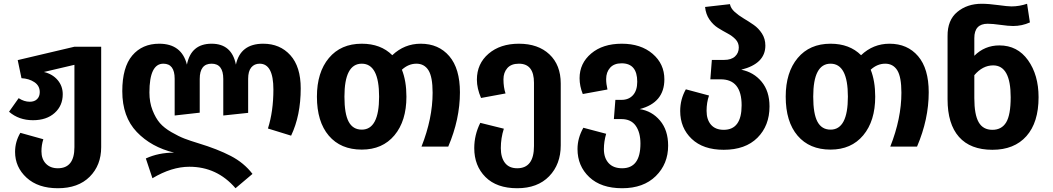

<svg xmlns="http://www.w3.org/2000/svg" viewBox="-20 -778 5589 1019"><path d="M375 -530H517V3Q517 99 456 160Q395 221 287 221Q182 221 121 165Q60 109 60 28Q60 -26 88 -73L210 -39Q200 -9 200 25Q200 66 223.5 90.5Q247 115 287 115Q375 115 375 3V-434L213 -396Q259 -385 286 -353Q313 -321 313 -278Q313 -217 270 -178.5Q227 -140 155 -140Q80 -140 28 -185L79 -257Q108 -238 138 -238Q163 -238 177 -252Q191 -266 191 -289Q191 -323 162.5 -342Q134 -361 94 -363L74 -459Z M1377 -546Q1466 -546 1521 -485Q1576 -424 1576 -309Q1576 -165 1525 -58L1402 -96Q1431 -187 1431 -303Q1431 -440 1358 -440Q1330 -440 1313.5 -420Q1297 -400 1297 -360V-179L1165 -165V-359Q1165 -440 1103 -440Q1040 -440 1040 -359V-180L907 -165V-360Q907 -440 847 -440Q773 -440 773 -287Q773 -235 789.5 -193Q806 -151 828.5 -125Q851 -99 890 -76.5Q929 -54 959 -42.5Q989 -31 1035 -17Q1134 13 1204.5 49.5Q1275 86 1320 145L1230 221Q1132 107 985 107Q891 107 789 168L754 63Q821 32 904 32Q783 3 706 -77.5Q629 -158 629 -294Q629 -421 682 -483.5Q735 -546 825 -546Q944 -546 972 -435Q994 -546 1103 -546Q1210 -546 1232 -435Q1256 -546 1377 -546Z M2213 -546Q2308 -546 2364.5 -480Q2421 -414 2421 -288Q2421 -145 2359 0H2217Q2276 -149 2276 -286Q2276 -370 2254 -405Q2232 -440 2190 -440Q2148 -440 2113 -408Q2137 -348 2137 -265Q2137 -136 2073.5 -60Q2010 16 1900 16Q1788 16 1725 -58Q1662 -132 1662 -265Q1662 -394 1725.5 -470Q1789 -546 1900 -546Q2001 -546 2062 -485Q2126 -546 2213 -546ZM1900 -90Q1992 -90 1992 -265Q1992 -440 1900 -440Q1808 -440 1808 -265Q1808 -174 1830.5 -132Q1853 -90 1900 -90Z M2734 -546Q2836 -546 2896 -489.5Q2956 -433 2956 -335V-7Q2956 94 2894.5 157.5Q2833 221 2725 221Q2616 221 2556.5 161.5Q2497 102 2497 8Q2497 -62 2529 -126L2654 -95Q2638 -45 2638 8Q2638 58 2660 86.5Q2682 115 2725 115Q2814 115 2814 -3V-339Q2814 -440 2734 -440Q2693 -440 2672.5 -416.5Q2652 -393 2652 -357Q2652 -315 2663 -282L2533 -258Q2511 -309 2511 -355Q2511 -440 2573 -493Q2635 -546 2734 -546Z M3375 -199Q3440 -189 3483 -138Q3526 -87 3526 -5Q3526 92 3460.5 156.5Q3395 221 3282 221Q3170 221 3107.5 162Q3045 103 3045 13Q3045 -45 3076 -100L3197 -68Q3185 -26 3185 13Q3185 60 3210 87.5Q3235 115 3282 115Q3379 115 3379 -16Q3379 -75 3354 -110.5Q3329 -146 3278 -146H3238L3246 -248H3279Q3317 -248 3339.5 -273Q3362 -298 3362 -344Q3362 -442 3279 -442Q3239 -442 3218 -418.5Q3197 -395 3197 -358Q3197 -333 3204 -303L3073 -279Q3056 -321 3056 -363Q3056 -442 3117.5 -494Q3179 -546 3280 -546Q3381 -546 3443.5 -492.5Q3506 -439 3506 -357Q3506 -233 3375 -199Z M3914 -408Q3980 -395 4022 -344.5Q4064 -294 4064 -213Q4064 -111 4000 -47Q3936 17 3821 17Q3712 17 3651 -41Q3590 -99 3590 -189Q3590 -251 3620 -304L3743 -271Q3730 -234 3730 -190Q3730 -143 3753.5 -116Q3777 -89 3821 -89Q3916 -89 3916 -219Q3916 -357 3805 -357H3750L3758 -460H3823Q3861 -460 3881 -478.5Q3901 -497 3901 -526Q3901 -551 3884 -569Q3867 -587 3841.5 -600.5Q3816 -614 3790.5 -630Q3765 -646 3745.5 -674Q3726 -702 3722 -741L3854 -756Q3858 -734 3879 -715Q3900 -696 3927 -680Q3954 -664 3980 -646Q4006 -628 4024 -600Q4042 -572 4042 -536Q4042 -440 3914 -408Z M4701 -546Q4796 -546 4852.5 -480Q4909 -414 4909 -288Q4909 -145 4847 0H4705Q4764 -149 4764 -286Q4764 -370 4742 -405Q4720 -440 4678 -440Q4636 -440 4601 -408Q4625 -348 4625 -265Q4625 -136 4561.5 -60Q4498 16 4388 16Q4276 16 4213 -58Q4150 -132 4150 -265Q4150 -394 4213.5 -470Q4277 -546 4388 -546Q4489 -546 4550 -485Q4614 -546 4701 -546ZM4388 -90Q4480 -90 4480 -265Q4480 -440 4388 -440Q4296 -440 4296 -265Q4296 -174 4318.5 -132Q4341 -90 4388 -90Z M5284 -537Q5380 -537 5436 -458.5Q5492 -380 5492 -262Q5492 -128 5427.5 -55.5Q5363 17 5247 17Q5130 17 5069.5 -51.5Q5009 -120 5009 -251V-586Q5008 -671 5060.5 -714.5Q5113 -758 5190 -758Q5227 -758 5277.5 -751Q5328 -744 5348 -744Q5390 -744 5431 -758L5446 -659Q5404 -640 5357 -640Q5332 -640 5290 -646Q5248 -652 5222 -652Q5151 -652 5151 -576V-482Q5206 -537 5284 -537ZM5247 -89Q5296 -89 5320 -128.5Q5344 -168 5344 -262Q5344 -431 5251 -431Q5195 -431 5151 -379V-257Q5151 -170 5174 -129.5Q5197 -89 5247 -89Z"/></svg>

Font: FiraGO SemiBold
Style: Regular
Weight: 600
Designer: bBox Type
Foundry: bBox Type GmbH
Version: Version 1.001;PS 001.001;hotconv 1.0.88;makeotf.lib2.5.64775